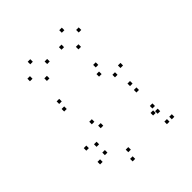

<svg xmlns="http://www.w3.org/2000/svg" viewBox="-220 -908 1061 1061"><g transform="rotate(-45 310.0 -378.0)"><path d="M535 10V-10H515V10ZM535 -391V-411H515V-391ZM440.5 -490V-510H420.5V-490ZM155 -490V-510H135V-490ZM145 -441V-461H125V-441ZM417.5 -441V-461H397.5V-441ZM477 -376V-396H457V-376ZM477 -78V-98H457V-78ZM497 10V-10H477V10ZM501.5 -67V-87H481.5V-67ZM501.5 -108V-128H481.5V-108ZM236.5 -31.5V-51.5H216.5V-31.5ZM133.5 -111.5V-131.5H113.5V-111.5ZM133.5 -176.5V-196.5H113.5V-176.5ZM222.5 -233V-253H202.5V-233ZM501.5 -233V-253H481.5V-233ZM501.5 -283V-303H481.5V-283ZM203 -283V-303H183V-283ZM78.5 -201.5V-221.5H58.5V-201.5ZM78.5 -94V-114H58.5V-94ZM217.5 21.5V1.5H197.5V21.5ZM264 -693V-713H244V-693ZM197 -758V-778H177V-758ZM129.5 -693V-713H109.5V-693ZM197 -628V-648H177V-628ZM510.5 -693V-713H490.5V-693ZM443.5 -758V-778H423.5V-758ZM376 -693V-713H356V-693ZM443.5 -628V-648H423.5V-628Z"/></g></svg>

Font: Monaspace Krypton Dots Var
Style: Regular
Weight: 400
Designer: Riley Cran and the Lettermatic Team
Version: Version 1.100 (Monaspace Krypton Dots)